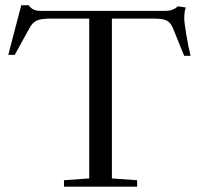

<svg xmlns="http://www.w3.org/2000/svg" viewBox="-20 -704 752 724"><path d="M221.2 0V-24.4L316.4 -31.2V-633.8H169.9Q135.7 -633.8 119.4 -626.7Q103 -619.6 91.8 -599.1L35.6 -497.1H11.2L60.1 -684.1H88.4Q102.5 -663.1 129.9 -663.1H603.5Q633.3 -663.1 650.4 -680.2L680.7 -675.8Q674.8 -662.1 674.8 -633.3Q674.8 -620.1 682.6 -573Q690.4 -525.9 698.7 -493.7H674.3L631.8 -598.6Q623 -620.1 607.4 -627Q591.8 -633.8 561 -633.8H401.9V-31.2L497.1 -24.4V0Z"/></svg>

Font: Elstob 18pt
Style: Regular
Weight: 400
Designer: Peter S. Baker
Version: Version 1.015